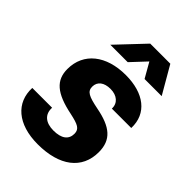

<svg xmlns="http://www.w3.org/2000/svg" viewBox="-218 -846 959 959"><g transform="rotate(45 261.5 -366.5)"><path d="M226 10C379 10 470 -59 470 -178C470 -265 420 -306 310 -327C240 -341 215 -352 215 -386C215 -422 243 -443 288 -443C334 -443 364 -417 362 -378H499C503 -484 421 -546 293 -546C155 -546 65 -475 65 -361C65 -282 113 -239 236 -214C296 -201 319 -191 319 -157C319 -116 289 -94 233 -94C178 -94 145 -121 148 -170H8C3 -62 84 10 226 10ZM131 -598H254L328 -677L373 -598H494L410 -743H268Z"/></g></svg>

Font: Mona Sans
Style: Bold Italic
Weight: 700
Italic angle: -11.7°
Designer: Deni Anggara
Foundry: GitHub
Version: Version 2.000;Glyphs 3.2.3 (3260)